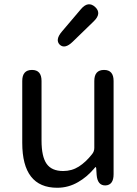

<svg xmlns="http://www.w3.org/2000/svg" viewBox="-20 -873 647 906"><path d="M250 13Q85 13 85 -199V-491Q85 -543 131 -543Q176 -543 176 -491V-210Q176 -134 200 -100Q224 -66 278 -66Q319 -66 352 -87Q385 -108 414 -145Q425 -158 425 -175V-491Q425 -543 471 -543Q516 -543 516 -491V-51Q516 0 478 2Q440 3 436 -48L434 -79Q433 -85 431.5 -85Q430 -85 421 -74Q389 -37 349 -14Q303 13 250 13ZM323 -676Q286 -640 262 -662Q239 -685 272 -724L362 -830Q396 -870 429 -840Q461 -810 423 -773Z"/></svg>

Font: Resource Han Rounded CN
Style: Regular
Weight: 400
Designer: Cyano Hao (round all glyphs); Ryoko NISHIZUKA  (kana, bopomofo & ideographs); Paul D. Hunt (Latin, Greek & Cyrillic); Sa
Foundry: Cyano Hao
Version: 0.990